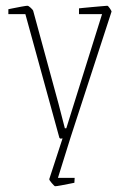

<svg xmlns="http://www.w3.org/2000/svg" viewBox="-20 -470 437 666"><path d="M171 176Q169 176 159.5 165Q150 154 151 151L197 10L190 11Q189 11 187.5 9.5Q186 8 186 8L68 -421H9V-438Q9 -438 23.5 -441Q38 -444 54.5 -447Q71 -450 75 -450Q79 -450 86.5 -443Q94 -436 95 -433L183 -110L205 -25H210L334 -421H254V-441Q254 -441 267.5 -442.5Q281 -444 299.5 -445.5Q318 -447 333.5 -448.5Q349 -450 352 -450Q355 -450 361 -441Q367 -432 367 -430L225 6L181 147H239L238 164Q238 164 223 167Q208 170 192 173Q176 176 171 176Z"/></svg>

Font: Grenze Gotisch Thin
Style: Regular
Weight: 100
Designer: Renata Polastri
Foundry: Omnibus-Type
Version: Version 1.001